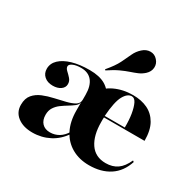

<svg xmlns="http://www.w3.org/2000/svg" viewBox="-150 -843 1042 1022"><g transform="rotate(30 371.5 -332.0)"><path d="M513.7 11.3Q453.2 11.3 407.3 -14.9Q361.3 -41.1 335.9 -90.3Q310.5 -139.5 310.5 -208.1Q310.5 -284.7 339.9 -333.5Q369.4 -382.3 419.8 -406Q470.2 -429.8 531.5 -429.8Q583.1 -429.8 621.8 -411.3Q660.5 -392.7 683.1 -353.2Q705.6 -313.7 705.6 -249.2H412.9L411.3 -258.1H579Q579.8 -303.2 573.8 -339.9Q567.7 -376.6 556.9 -398.8Q546 -421 529 -421Q502.4 -421 482.3 -384.7Q462.1 -348.4 455.6 -257.3L456.5 -255.6Q455.6 -247.6 455.6 -238.7Q455.6 -229.8 455.6 -221Q455.6 -138.7 488.3 -90.7Q521 -42.7 584.7 -42.7Q626.6 -42.7 655.6 -62.9Q684.7 -83.1 704.8 -128.2L712.1 -122.6Q690.3 -55.6 639.1 -22.2Q587.9 11.3 513.7 11.3ZM246 -36.3Q275.8 -36.3 300.4 -51.2Q325 -66.1 342.7 -96L310.5 -208.1V-257.3Q307.3 -241.9 292.7 -230.6Q278.2 -219.4 259.3 -208.1Q240.3 -196.8 222.2 -183.5Q204 -170.2 191.9 -151.6Q179.8 -133.1 179.8 -106.5Q179.8 -73.4 197.6 -54.8Q215.3 -36.3 246 -36.3ZM165.3 11.3Q108.9 11.3 74.2 -15.3Q39.5 -41.9 39.5 -87.1Q39.5 -126.6 59.3 -149.6Q79 -172.6 109.7 -185.1Q140.3 -197.6 175 -205.2Q209.7 -212.9 240.7 -220.6Q271.8 -228.2 291.5 -239.9Q311.3 -251.6 311.3 -274.2V-304Q311.3 -358.9 287.9 -387.9Q264.5 -416.9 220.2 -416.9Q190.3 -416.9 171 -408.5Q151.6 -400 151.6 -387.9Q151.6 -375.8 164.5 -364.1Q177.4 -352.4 189.5 -338.7Q201.6 -325 201.6 -306.5Q201.6 -285.5 182.7 -272.2Q163.7 -258.9 134.7 -258.9Q102.4 -258.9 82.7 -276.2Q62.9 -293.5 62.9 -321.8Q62.9 -354.8 88.3 -379Q113.7 -403.2 158.9 -416.5Q204 -429.8 265.3 -429.8Q325.8 -429.8 362.5 -408.1Q399.2 -386.3 416.1 -344.4Q433.1 -302.4 433.1 -241.9L349.2 -87.1Q316.9 -37.9 269 -13.3Q221 11.3 165.3 11.3ZM337.1 -469.4 333.1 -474.2Q371 -518.5 387.5 -552Q404 -585.5 415.7 -611.3Q427.4 -637.1 449.2 -656.5Q470.2 -675.8 496 -676.2Q521.8 -676.6 539.5 -656.5Q557.3 -637.1 555.6 -612.1Q554 -587.1 533.1 -567.7Q516.1 -552.4 497.2 -544.4Q478.2 -536.3 455.2 -528.6Q432.3 -521 403.2 -507.7Q374.2 -494.4 337.1 -469.4Z"/></g></svg>

Font: Playfair 144pt SemiExpanded Black
Style: Regular
Weight: 900
Width: 6
Designer: Claus Eggers Sørensen
Foundry: Claus Eggers Sørensen
Version: Version 2.203